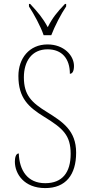

<svg xmlns="http://www.w3.org/2000/svg" viewBox="-20 -951 454 981"><path d="M203 -771H242C259 -816 292 -880 318 -918V-931H312C271 -888 248 -860 224 -812C198 -860 174 -888 134 -931H128V-918C153 -880 188 -816 203 -771ZM211 10C316 10 369 -58 369 -171C369 -285 299 -329 221 -378C141 -427 102 -465 102 -556C102 -637 142 -699 223 -699C296 -699 337 -652 337 -574C349 -574 358 -586 358 -614C358 -667 307 -724 223 -724C129 -724 74 -652 74 -563C74 -450 125 -404 206 -354C302 -295 341 -260 341 -165C341 -69 298 -15 211 -15C120 -15 79 -81 76 -167C60 -167 56 -143 56 -125C56 -63 103 10 211 10Z"/></svg>

Font: Noto Serif Myanmar Condensed Thin
Style: Regular
Weight: 100
Width: 3
Designer: Ben Mitchell and the Monotype Design Team
Foundry: Monotype Imaging Inc.
Version: Version 2.106